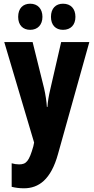

<svg xmlns="http://www.w3.org/2000/svg" viewBox="-20 -842 505 1036"><path d="M78 -751C78 -706 104 -681 143 -681C183 -681 209 -708 209 -751C209 -795 183 -822 143 -822C104 -822 78 -797 78 -751ZM255 -751C255 -707 280 -681 320 -681C362 -681 387 -708 387 -751C387 -795 362 -822 320 -822C281 -822 255 -797 255 -751ZM3 -615 164 -73 160 -53C137 28 122 45 83 45C70 45 56 43 43 39V166C63 171 85 174 109 174C189 174 255 127 293 -11L462 -615H310L252 -363C242 -321 238 -294 236 -265H233C231 -295 226 -330 218 -365L156 -615Z"/></svg>

Font: Noto Sans Malayalam UI ExtraCondensed ExtraBold
Style: Regular
Weight: 800
Width: 2
Designer: Jelle Bosma - Monotype Design Team
Foundry: Monotype Imaging Inc.
Version: Version 2.104